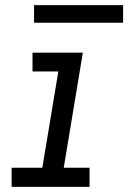

<svg xmlns="http://www.w3.org/2000/svg" viewBox="-20 -724 497 744"><path d="M25 0V-74H144L206 -447H106V-520H301L227 -74H327V0ZM112 -636V-704H457V-636Z"/></svg>

Font: Iosevka Custom Oblique
Style: Regular
Weight: 400
Italic angle: -9°
Designer: Belleve Invis
Foundry: Belleve Invis
Version: Version 27.0.1